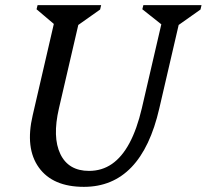

<svg xmlns="http://www.w3.org/2000/svg" viewBox="-20 -710 803 746"><path d="M107 -262 197 -651 221 -590 122 -674 126 -690H373L369 -673L253 -591L293 -651L209 -289Q183 -177 214.5 -111.5Q246 -46 326 -46Q376 -46 415 -73Q454 -100 483 -154Q512 -208 531 -289L615 -651L639 -590L533 -674L537 -690H763L759 -673L643 -591L683 -651L599 -289Q529 16 306 16Q185 16 131 -59Q77 -134 107 -262Z"/></svg>

Font: Platypi Light Light
Style: Italic
Weight: 300
Italic angle: -13°
Version: Version 1.200